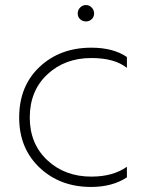

<svg xmlns="http://www.w3.org/2000/svg" viewBox="-20 -731 571 761"><path d="M483 -505V-462Q434 -501 342 -501Q237 -501 167.5 -436Q98 -371 98 -265Q98 -161 167.5 -96Q237 -31 342 -31Q428 -31 483 -70V-28Q425 10 341 10Q218 10 137 -66.5Q56 -143 56 -265Q56 -390 137 -466Q218 -542 342 -542Q429 -542 483 -505ZM321 -646Q307 -646 297.5 -655Q288 -664 288 -678Q288 -691 297.5 -701Q307 -711 321 -711Q334 -711 343.5 -701Q353 -691 353 -678Q353 -664 343.5 -655Q334 -646 321 -646Z"/></svg>

Font: Roundo Light
Style: Regular
Weight: 300
Designer: Namrata Goyal (Gurmukhi), Shiva Nallaperumal (Latin)
Foundry: Indian Type Foundry
Version: Version 1.000;PS 1.0;hotconv 1.0.88;makeotf.lib2.5.647800